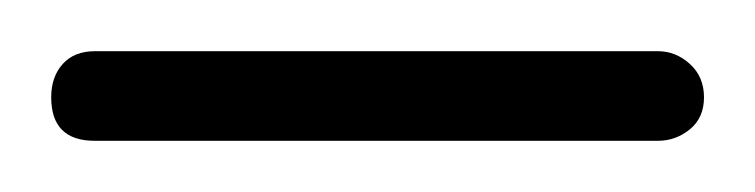

<svg xmlns="http://www.w3.org/2000/svg" viewBox="-20 -702 295 75"><path d="M0 -664Q0 -672 4.5 -677Q9 -682 17 -682H237Q244 -682 249.5 -677Q255 -672 255 -664Q255 -656 249.5 -651.5Q244 -647 237 -647H17Q0 -647 0 -664Z"/></svg>

Font: AkaAcidDosis
Style: ExtraLight
Weight: 250
Designer: Edgar Tolentino, Pablo Impallari, Igino Marini, Aka-Acid
Foundry: Edgar Tolentino, Pablo Impallari, Igino Marini, Aka-Acid
Version: Version 1.007